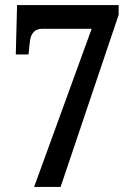

<svg xmlns="http://www.w3.org/2000/svg" viewBox="-20 -734 523 754"><path d="M114 0 340 -621H146Q102 -621 97 -568L92 -520H42L47 -714H446V-676L218 0Z"/></svg>

Font: Noto Serif Condensed SemiBold
Style: Regular
Weight: 600
Width: 3
Designer: Monotype Design Team
Foundry: Monotype Imaging Inc.
Version: Version 2.013